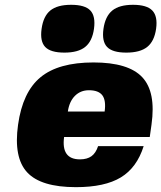

<svg xmlns="http://www.w3.org/2000/svg" viewBox="-20 -770 672 800"><path d="M604 -199.2H247.1Q234.4 -106 313 -106Q342.8 -106 361.1 -119.1Q379.4 -132.3 388.7 -161.1H578.6Q550.3 -71.3 483.4 -30.8Q416.5 9.8 296.4 9.8Q150.4 9.8 93.3 -51.8Q36.1 -113.3 55.2 -250Q74.2 -386.7 148.9 -448.2Q223.6 -509.8 369.6 -509.8Q515.1 -509.8 572.8 -448.2Q630.4 -386.7 611.3 -251ZM350.6 -394Q315.4 -394 292 -370.4Q268.6 -346.7 262.7 -305.2H416Q422.4 -351.6 406.5 -372.8Q390.6 -394 350.6 -394ZM371.6 -649.9Q364.3 -598.1 335 -574.5Q305.7 -550.8 248.5 -550.8Q190.9 -550.8 168.5 -574.2Q146 -597.7 153.3 -649.9Q160.6 -702.6 189.7 -726.3Q218.8 -750 276.4 -750Q334 -750 356.4 -726.3Q378.9 -702.6 371.6 -649.9ZM534.2 -750Q591.8 -750 614.7 -726.1Q637.7 -702.1 630.4 -649.9Q623 -598.1 593.5 -574.5Q564 -550.8 506.3 -550.8Q448.7 -550.8 426.3 -574.2Q403.8 -597.7 411.1 -649.9Q418.5 -702.1 447.8 -726.1Q477.1 -750 534.2 -750Z"/></svg>

Font: Fivo Sans Black
Style: Regular
Weight: 900
Designer: Alexander Slobzheninov
Foundry: Alexander Slobzheninov
Version: 1.0